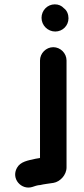

<svg xmlns="http://www.w3.org/2000/svg" viewBox="-20 -720 385 883"><path d="M164 -442V6L162 7L144 10C108 18 74 23 58 52C30 102 78 155 128 140C137 137 153 131 165 131C180 127 208 124 226 121C256 116 286 85 286 50V-442C286 -475 258 -503 225 -503C192 -503 164 -475 164 -442ZM171 -638C171 -603 200 -575 234 -575C268 -575 295 -602 295 -636C295 -654 288 -672 274 -682C263 -694 249 -700 232 -700C198 -700 171 -672 171 -638Z"/></svg>

Font: Electronic
Style: Ti
Weight: 900
Version: Version 1.011